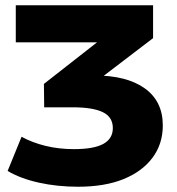

<svg xmlns="http://www.w3.org/2000/svg" viewBox="-20 -518 674 730"><path d="M277 192Q198 192 128 176.5Q58 161 9 132L62 2Q102 24 152.5 36.5Q203 49 261 49Q337 49 373 29Q409 9 409 -31Q409 -73 371 -91.5Q333 -110 256 -110H148L147 -199L400 -397L395 -357H40V-498H562V-373L334 -199L275 -231H340Q462 -231 530.5 -182Q599 -133 599 -41Q599 29 560 81.5Q521 134 449.5 163Q378 192 277 192Z"/></svg>

Font: Nunito Sans 10pt SemiExpanded Black
Style: Regular
Weight: 900
Width: 6
Designer: Vernon Adams
Foundry: Vernon Adams
Version: Version 3.101;gftools[0.9.27]